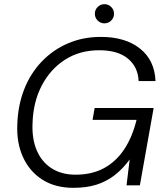

<svg xmlns="http://www.w3.org/2000/svg" viewBox="-20 -889 797 921"><path d="M332 12Q245 12 183.5 -27Q122 -66 90.5 -135Q59 -204 63 -292Q66 -384 96 -460.5Q126 -537 180 -593.5Q234 -650 306 -681Q378 -712 464 -712Q581 -712 651.5 -656Q722 -600 726 -500H645Q642 -568 593.5 -608Q545 -648 456 -648Q363 -648 292.5 -603Q222 -558 180.5 -479Q139 -400 136 -296Q133 -221 157 -166Q181 -111 228.5 -81Q276 -51 342 -51Q421 -51 479 -82.5Q537 -114 576 -173Q615 -232 635 -314H424L434 -371H717L651 0H587L602 -124Q570 -80 531 -49.5Q492 -19 444 -3.5Q396 12 332 12ZM481 -777Q462 -777 448.5 -790.5Q435 -804 435 -823Q435 -842 448.5 -855.5Q462 -869 481 -869Q500 -869 513.5 -855.5Q527 -842 527 -823Q527 -804 513.5 -790.5Q500 -777 481 -777Z"/></svg>

Font: DM Sans 16pt Light
Style: Italic
Weight: 300
Italic angle: -10°
Version: Version 4.004;gftools[0.9.30]